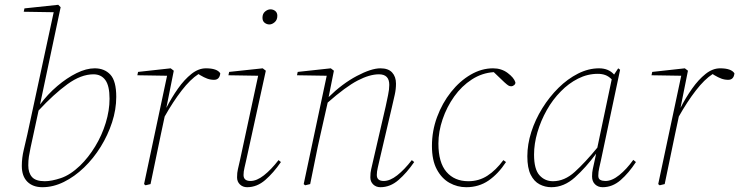

<svg xmlns="http://www.w3.org/2000/svg" viewBox="-20 -768 3084 801"><path d="M98 -78Q98 -47 113.5 -29.5Q129 -12 167 -12Q195 -12 234 -25Q273 -38 314 -77Q349 -111 377 -157Q405 -203 421 -255Q437 -307 437 -356Q437 -410 419.5 -434Q402 -458 370 -458Q318 -458 261 -416.5Q204 -375 141 -307L119 -205Q112 -173 107.5 -152Q103 -131 100.5 -114.5Q98 -98 98 -78ZM157 13Q117 13 94 -10Q71 -33 71 -76Q71 -109 79 -142.5Q87 -176 94 -207L204 -717L79 -719L82 -733L223 -748L233 -738L147 -332Q179 -375 219 -409Q259 -443 299.5 -463Q340 -483 375 -483Q416 -483 440.5 -456.5Q465 -430 465 -364Q465 -311 447.5 -257.5Q430 -204 400 -155.5Q370 -107 330.5 -69Q291 -31 246.5 -9Q202 13 157 13Z M581 0 677 -452 553 -454 556 -468 692 -483 705 -473 674 -318Q696 -361 722.5 -398.5Q749 -436 778.5 -459.5Q808 -483 839 -483Q886 -483 899 -462Q896 -435 873 -435Q858 -435 844.5 -440Q831 -445 816 -454L808 -459Q774 -437 738 -390.5Q702 -344 667 -282L651 -207Q640 -155 629.5 -103.5Q619 -52 608 0L587 5Z M969 -28Q969 -48 972.5 -62Q976 -76 981 -99L1057 -452L933 -454L936 -468L1076 -483L1089 -473L1007 -99Q1004 -85 1000 -68.5Q996 -52 996 -38Q996 -13 1025 -13Q1051 -13 1081 -36.5Q1111 -60 1142 -100L1152 -92Q1121 -47 1086.5 -17Q1052 13 1011 13Q993 13 981 1.5Q969 -10 969 -28ZM1104 -666Q1093 -666 1084 -673Q1075 -680 1075 -694Q1075 -711 1086 -720Q1097 -729 1108 -729Q1120 -729 1128.5 -722Q1137 -715 1137 -702Q1137 -685 1126 -675.5Q1115 -666 1104 -666Z M1274 0 1253 5 1247 0 1343 -452 1219 -454 1222 -468 1360 -483 1373 -473 1351 -363Q1408 -419 1468.5 -451Q1529 -483 1567 -483Q1600 -483 1616 -465.5Q1632 -448 1632 -419Q1632 -396 1627 -373.5Q1622 -351 1615 -321L1563 -99Q1560 -85 1556 -68.5Q1552 -52 1552 -38Q1552 -13 1581 -13Q1607 -13 1637 -36.5Q1667 -60 1698 -100L1708 -92Q1677 -47 1642.5 -17Q1608 13 1567 13Q1549 13 1537 1.5Q1525 -10 1525 -28Q1525 -48 1528.5 -62Q1532 -76 1537 -99L1589 -324Q1594 -348 1599 -371.5Q1604 -395 1604 -414Q1604 -458 1561 -458Q1522 -458 1472 -432Q1422 -406 1347 -340L1317 -207Q1305 -155 1295 -103.5Q1285 -52 1274 0Z M1925 13Q1888 13 1855.5 -5Q1823 -23 1802.5 -61Q1782 -99 1782 -159Q1782 -222 1803.5 -280Q1825 -338 1861.5 -384Q1898 -430 1943.5 -456.5Q1989 -483 2037 -483Q2072 -483 2098 -463.5Q2124 -444 2130 -425Q2131 -418 2125 -413Q2119 -408 2113 -408Q2106 -408 2100.5 -411.5Q2095 -415 2084 -425L2040 -467Q1991 -464 1948.5 -436.5Q1906 -409 1875 -365.5Q1844 -322 1826.5 -270.5Q1809 -219 1809 -169Q1809 -90 1842.5 -51Q1876 -12 1934 -12Q1978 -12 2013.5 -35Q2049 -58 2080 -100L2091 -92Q2059 -43 2018.5 -15Q1978 13 1925 13Z M2208 -123Q2208 -62 2230.5 -37Q2253 -12 2287 -12Q2335 -12 2378 -51Q2421 -90 2472 -152L2532 -437Q2519 -450 2505 -455Q2491 -460 2474 -460Q2431 -460 2391.5 -440Q2352 -420 2320 -387Q2286 -353 2261 -308.5Q2236 -264 2222 -216Q2208 -168 2208 -123ZM2280 13Q2254 13 2231 1Q2208 -11 2194 -39Q2180 -67 2180 -116Q2180 -166 2196.5 -217.5Q2213 -269 2242.5 -316.5Q2272 -364 2310 -401.5Q2348 -439 2391.5 -461Q2435 -483 2479 -483Q2519 -483 2542 -457L2559 -483L2567 -477L2487 -99Q2484 -85 2480 -68Q2476 -51 2476 -35Q2476 -22 2484.5 -17.5Q2493 -13 2506 -13Q2533 -13 2563.5 -37.5Q2594 -62 2622 -101L2633 -92Q2603 -46 2569 -16.5Q2535 13 2494 13Q2475 13 2462.5 1Q2450 -11 2450 -32Q2450 -49 2453 -62.5Q2456 -76 2461 -99L2467 -127Q2424 -69 2378.5 -28Q2333 13 2280 13Z M2726 0 2822 -452 2698 -454 2701 -468 2837 -483 2850 -473 2819 -318Q2841 -361 2867.5 -398.5Q2894 -436 2923.5 -459.5Q2953 -483 2984 -483Q3031 -483 3044 -462Q3041 -435 3018 -435Q3003 -435 2989.5 -440Q2976 -445 2961 -454L2953 -459Q2919 -437 2883 -390.5Q2847 -344 2812 -282L2796 -207Q2785 -155 2774.5 -103.5Q2764 -52 2753 0L2732 5Z"/></svg>

Font: Source Serif Pro ExtraLight
Style: Italic
Weight: 200
Italic angle: -12°
Designer: Frank Grießhammer
Foundry: Adobe Systems Incorporated
Version: Version 3.001;hotconv 1.0.111;makeotfexe 2.5.65597